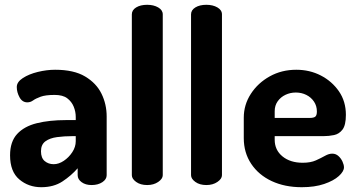

<svg xmlns="http://www.w3.org/2000/svg" viewBox="-20 -772 1490 801"><path d="M152 9Q99 9 60.5 -23.5Q22 -56 22 -124Q22 -181 51.5 -213Q81 -245 133.5 -258Q186 -271 255 -271H296V-284Q296 -306 287.5 -327Q279 -348 260.5 -362Q242 -376 208 -376Q170 -376 149.5 -368.5Q129 -361 118 -353Q107 -345 94 -345Q73 -345 61.5 -366Q50 -387 50 -409Q50 -430 75.5 -446.5Q101 -463 138 -472Q175 -481 210 -481Q288 -481 335 -453Q382 -425 403.5 -381Q425 -337 425 -286V-41Q425 -24 407 -12Q389 0 362 0Q337 0 320.5 -12Q304 -24 304 -41V-70Q277 -39 240.5 -15Q204 9 152 9ZM204 -87Q225 -87 246 -101Q267 -115 281.5 -137Q296 -159 296 -183V-204H281Q248 -204 218 -200Q188 -196 169.5 -182.5Q151 -169 151 -141Q151 -113 166.5 -100Q182 -87 204 -87Z M594 0Q566 0 548 -13Q530 -26 530 -41V-712Q530 -730 548 -741Q566 -752 594 -752Q621 -752 640 -741Q659 -730 659 -712V-41Q659 -26 640 -13Q621 0 594 0Z M841 0Q813 0 795 -13Q777 -26 777 -41V-712Q777 -730 795 -741Q813 -752 841 -752Q868 -752 887 -741Q906 -730 906 -712V-41Q906 -26 887 -13Q868 0 841 0Z M1239 9Q1168 9 1113.5 -16.5Q1059 -42 1028 -88.5Q997 -135 997 -196V-281Q997 -335 1026.5 -380.5Q1056 -426 1105.5 -453.5Q1155 -481 1216 -481Q1272 -481 1318.5 -457Q1365 -433 1394 -391Q1423 -349 1423 -293Q1423 -250 1409 -231.5Q1395 -213 1373.5 -208.5Q1352 -204 1329 -204H1126V-189Q1126 -146 1158.5 -119.5Q1191 -93 1243 -93Q1276 -93 1298 -103Q1320 -113 1336 -122Q1352 -131 1366 -131Q1381 -131 1392 -121Q1403 -111 1409 -97.5Q1415 -84 1415 -74Q1415 -57 1393.5 -37.5Q1372 -18 1332.5 -4.5Q1293 9 1239 9ZM1126 -280H1272Q1289 -280 1295.5 -285.5Q1302 -291 1302 -307Q1302 -330 1290 -348Q1278 -366 1258 -376Q1238 -386 1214 -386Q1191 -386 1171 -376.5Q1151 -367 1138.5 -349.5Q1126 -332 1126 -308Z"/></svg>

Font: Dosis
Style: Bold
Weight: 700
Designer: EdgarTolentino, PabloImpallari, IginoMarini
Foundry: EdgarTolentino, PabloImpallari, IginoMarini
Version: Version 3.001; ttfautohint (v1.8.2)